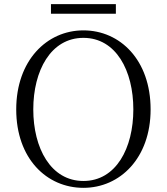

<svg xmlns="http://www.w3.org/2000/svg" viewBox="-20 -888 802 923"><path d="M225 -822H537V-868H225ZM381 15C557 15 704 -128 704 -362C704 -600 557 -742 381 -742C205 -742 58 -597 58 -362C58 -125 205 15 381 15ZM381 -18C224 -18 140 -176 140 -362C140 -548 224 -706 381 -706C538 -706 621 -548 621 -362C621 -176 538 -18 381 -18Z"/></svg>

Font: Noto Serif KR Light
Style: Regular
Weight: 300
Designer: Ryoko NISHIZUKA 西塚涼子 (kana & ideographs); Frank Grießhammer (Latin, Greek & Cyrillic); Wenlong ZHANG 张文龙 (bopomofo); San
Foundry: Adobe
Version: Version 2.001;hotconv 1.1.0;makeotfexe 2.6.0